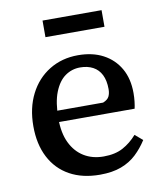

<svg xmlns="http://www.w3.org/2000/svg" viewBox="-79 -742 694 820"><g transform="rotate(-10 268.0 -332.5)"><path d="M289 13Q213 13 158 -17.5Q103 -48 73.5 -105Q44 -162 44 -240Q44 -319 74.5 -379Q105 -439 159.5 -472.5Q214 -506 284 -506Q347 -506 393 -481.5Q439 -457 464.5 -412.5Q490 -368 490 -306Q490 -287 488 -269.5Q486 -252 483 -239H109V-288H355Q375 -296 381.5 -309Q388 -322 388 -341Q388 -378 375.5 -403Q363 -428 339.5 -440.5Q316 -453 284 -453Q248 -453 219 -432.5Q190 -412 172.5 -368Q155 -324 155 -253Q155 -191 175.5 -148.5Q196 -106 232.5 -83.5Q269 -61 318 -61Q368 -61 402 -79.5Q436 -98 463 -129L496 -101Q475 -68 447.5 -42Q420 -16 381.5 -1.5Q343 13 289 13ZM161 -606V-678H417V-606Z"/></g></svg>

Font: Source Serif 4 Medium
Style: Regular
Weight: 500
Designer: Frank Grießhammer
Foundry: Adobe Systems Incorporated
Version: Version 4.004;hotconv 1.0.116;makeotfexe 2.5.65601